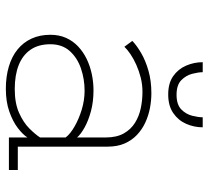

<svg xmlns="http://www.w3.org/2000/svg" viewBox="-49 -687 748 690"><g transform="rotate(90 325.0 -342.0)"><path d="M299 11Q255 11 219 0.2Q183 -10.5 157.8 -31Q132.5 -51.5 118.8 -81.2Q105 -111 105 -149Q105 -180.5 116.2 -205.5Q127.5 -230.5 147.2 -249Q167 -267.5 192.5 -279.8Q218 -292 246.8 -298Q275.5 -304 305 -304Q345.5 -304 379.8 -294.8Q414 -285.5 438.5 -271.8Q463 -258 474 -245V-348Q474 -387 459.5 -412.8Q445 -438.5 421.2 -453.2Q397.5 -468 368.5 -474Q339.5 -480 310 -480Q284 -480 259.2 -473.8Q234.5 -467.5 212.8 -457.8Q191 -448 174.5 -436.8Q158 -425.5 148 -415L127 -443.5Q143.5 -459.5 170.5 -475.2Q197.5 -491 234 -501.5Q270.5 -512 315 -512Q341.5 -512 368.8 -506.8Q396 -501.5 420.8 -490Q445.5 -478.5 465 -460Q484.5 -441.5 495.8 -415.5Q507 -389.5 507 -354.5V-32H591V0H474V-66.5Q463.5 -50 440 -32Q416.5 -14 381 -1.5Q345.5 11 299 11ZM300 -21Q351.5 -21 386.2 -36.8Q421 -52.5 442.2 -74Q463.5 -95.5 474 -112V-204Q461.5 -220.5 434.5 -236Q407.5 -251.5 373.8 -261.8Q340 -272 306 -272Q264.5 -272 226.2 -259Q188 -246 163.5 -218.8Q139 -191.5 139 -149Q139 -106.5 158.5 -78Q178 -49.5 214 -35.2Q250 -21 300 -21ZM319.5 -572.5Q279 -572.5 253.5 -590.5Q228 -608.5 215.8 -637Q203.5 -665.5 203.5 -696.5H239.5Q239.5 -681 245.2 -658.8Q251 -636.5 268.2 -619.5Q285.5 -602.5 320.5 -602.5Q356 -602.5 373.2 -619.5Q390.5 -636.5 396 -658.8Q401.5 -681 401.5 -696.5H437.5Q437.5 -665.5 425 -637Q412.5 -608.5 386.2 -590.5Q360 -572.5 319.5 -572.5Z"/></g></svg>

Font: Trispace Thin Thin
Style: Regular
Weight: 250
Version: Version 1.210